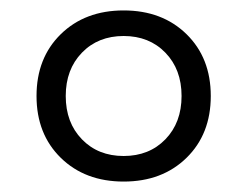

<svg xmlns="http://www.w3.org/2000/svg" viewBox="-20 -730 474 368"><path d="M50 -546Q50 -619 96.5 -664.5Q143 -710 217 -710Q291 -710 337.5 -664.5Q384 -619 384 -546Q384 -473 337.5 -427.5Q291 -382 217 -382Q143 -382 96.5 -427.5Q50 -473 50 -546ZM328 -546Q328 -597 297 -629Q266 -661 217 -661Q168 -661 137 -629Q106 -597 106 -546Q106 -495 137 -463Q168 -431 217 -431Q266 -431 297 -463Q328 -495 328 -546Z"/></svg>

Font: Fahkwang
Style: Bold
Weight: 700
Designer: Suppakit Chalermlarp | Katatrad Co.,Ltd.
Foundry: Cadson Demak Co.,Ltd.
Version: Version 1.000; ttfautohint (v1.6)